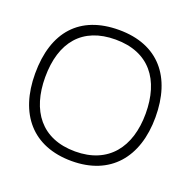

<svg xmlns="http://www.w3.org/2000/svg" viewBox="-108 -684 817 808"><g transform="rotate(20 300.5 -279.5)"><path d="M293 14C465 14 562 -99 562 -280C562 -459 470 -573 293 -573C118 -573 23 -467 23 -280C23 -100 117 14 293 14ZM293 -29C141 -29 68 -131 68 -280C68 -437 145 -530 293 -530C444 -530 518 -431 518 -280C518 -129 441 -29 293 -29Z"/></g></svg>

Font: OSH Darker Grotesque
Style: Regular
Weight: 400
Designer: Gabriel Lam
Foundry: TypeRant
Version: Version 1.000;Glyphs 3.1.1 (3148)